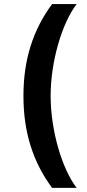

<svg xmlns="http://www.w3.org/2000/svg" viewBox="-20 -768 427 943"><path d="M95.2 -296.9C94.8 -119.3 142 28.1 235.8 154.8H356.5C284.1 60.7 228.7 -128.2 228.7 -296.9C228.7 -465.2 284.1 -654.1 356.5 -747.9H235.8C142 -621.4 94.8 -473.7 95.2 -296.9Z"/></svg>

Font: Riot Sans 2.0
Style: Bold
Weight: 600
Designer: Rasmus Andersson
Foundry: rsms
Version: Version 3.006;hotconv 1.0.109;makeotfexe 2.5.65596